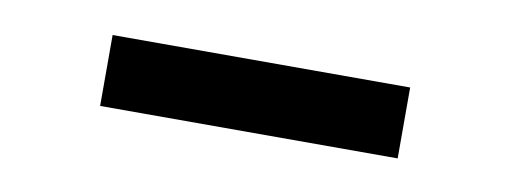

<svg xmlns="http://www.w3.org/2000/svg" viewBox="-26 -797 585 220"><g transform="rotate(10 266.0 -686.5)"><path d="M93.3 -727.5H439.5V-645H93.3Z"/></g></svg>

Font: Inter Tight Stencil
Style: Bold
Weight: 700
Designer: Rasmus Andersson
Foundry: rsms
Version: Version 3.004;Glyphs 3.1.2 (3151)